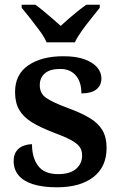

<svg xmlns="http://www.w3.org/2000/svg" viewBox="-20 -786 509 816"><path d="M222 10Q160 10 119 -3.5Q78 -17 58 -42Q38 -67 38 -101Q38 -128 50 -144Q62 -160 80 -166.5Q98 -173 116 -173Q116 -115 142.5 -80.5Q169 -46 227 -46Q278 -46 303.5 -68.5Q329 -91 329 -125Q329 -148 317.5 -163Q306 -178 279.5 -192Q253 -206 207 -223Q152 -244 116 -266Q80 -288 62 -318.5Q44 -349 44 -395Q44 -470 100.5 -508.5Q157 -547 249 -547Q305 -547 340.5 -533.5Q376 -520 393.5 -499Q411 -478 411 -453Q411 -423 389.5 -406Q368 -389 326 -389Q326 -438 302 -465.5Q278 -493 236 -493Q192 -493 170.5 -474Q149 -455 149 -424Q149 -389 176 -370Q203 -351 271 -326Q325 -306 361 -284.5Q397 -263 415 -233Q433 -203 433 -157Q433 -77 377 -33.5Q321 10 222 10ZM178 -606Q168 -629 148.5 -655.5Q129 -682 108.5 -708Q88 -734 72 -753V-766H130Q146 -755 165 -739Q184 -723 203.5 -706.5Q223 -690 238 -676Q253 -690 272 -706.5Q291 -723 311 -739Q331 -755 347 -766H404V-753Q389 -734 368 -708Q347 -682 328 -655.5Q309 -629 298 -606Z"/></svg>

Font: Noto Serif Khmer SemiBold
Style: Regular
Weight: 600
Version: Version 2.003